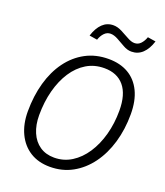

<svg xmlns="http://www.w3.org/2000/svg" viewBox="-164 -1020 978 1141"><g transform="rotate(20 325.0 -449.5)"><path d="M287 12Q214 12 161.5 -21Q109 -54 80.5 -114Q52 -174 52 -253Q52 -351 75.5 -434.5Q99 -518 144 -579.5Q189 -641 253 -675.5Q317 -710 398 -710Q471 -710 523.5 -679.5Q576 -649 604.5 -590Q633 -531 633 -446Q633 -350 608.5 -266.5Q584 -183 538 -120.5Q492 -58 428.5 -23Q365 12 287 12ZM292 -48Q352 -48 401.5 -79Q451 -110 487 -164.5Q523 -219 542.5 -290.5Q562 -362 562 -443Q562 -545 518 -597.5Q474 -650 393 -650Q330 -650 280.5 -620Q231 -590 196 -536.5Q161 -483 142 -411Q123 -339 123 -255Q123 -194 143 -147Q163 -100 201 -74Q239 -48 292 -48ZM293 -794 243 -802Q259 -853 287.5 -880.5Q316 -908 356 -908Q382 -908 409.5 -894Q437 -880 462.5 -865.5Q488 -851 508 -851Q531 -851 547 -868Q563 -885 572 -911L623 -903Q607 -852 578 -824.5Q549 -797 508 -797Q482 -797 456 -812Q430 -827 404.5 -841Q379 -855 357 -855Q335 -855 318.5 -838Q302 -821 293 -794Z"/></g></svg>

Font: Azeret Mono ExtraLight
Style: Italic
Weight: 250
Italic angle: -12°
Designer: Martin Vácha
Foundry: Displaay
Version: Version 1.002